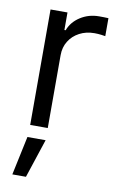

<svg xmlns="http://www.w3.org/2000/svg" viewBox="-89 -603 551 894"><g transform="rotate(10 186.0 -156.5)"><path d="M77.1 0V-545.9H157.2V-462.9H163.1Q178.2 -503.4 217.5 -528.6Q256.8 -553.7 305.7 -553.7Q314.9 -553.7 328.6 -553.5Q342.3 -553.2 349.6 -552.7V-467.8Q345.2 -468.8 330.1 -470.7Q314.9 -472.7 297.9 -472.7Q258.3 -472.7 227.1 -456.1Q195.8 -439.5 178 -410.6Q160.2 -381.8 160.2 -344.7V0ZM35.2 241.2 74.2 57.6H160.2L99.6 241.2Z"/></g></svg>

Font: GitLab Sans
Style: Regular
Weight: 400
Designer: Rasmus Andersson
Foundry: Modifications by GitLab B.V., manufactured by rsms
Version: Version 4.000;git-c8fb6b7